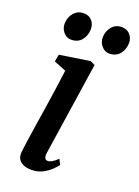

<svg xmlns="http://www.w3.org/2000/svg" viewBox="-148 -829 652 903"><g transform="rotate(20 178.5 -378.0)"><path d="M128.5 10Q105 10 88.2 2.8Q71.5 -4.5 63.2 -18.8Q55 -33 57.5 -54.5Q59.5 -75 64.5 -109.2Q69.5 -143.5 76.2 -187.5Q83 -231.5 90.8 -281Q98.5 -330.5 105.8 -382Q113 -433.5 119.5 -482.5L58.5 -507L65.5 -543L217 -566L240 -555L170.5 -91Q167.5 -73 172.2 -64.2Q177 -55.5 186 -55.5Q196 -55.5 207.2 -61.8Q218.5 -68 235.5 -84L248.5 -57.5Q243.5 -50 227.8 -34Q212 -18 187 -4Q162 10 128.5 10ZM94.5 -629Q72 -629 56.2 -647.8Q40.5 -666.5 41 -691Q42 -722.5 61 -744.5Q80 -766.5 109 -766.5Q136.5 -766.5 151.5 -748.8Q166.5 -731 166 -707Q165.5 -674.5 147 -651.8Q128.5 -629 94.5 -629ZM285.5 -629Q263 -629 247 -647.8Q231 -666.5 231.5 -691Q232.5 -722.5 251 -744.5Q269.5 -766.5 299.5 -766.5Q326.5 -766.5 342 -748.8Q357.5 -731 357 -707Q356.5 -674.5 337.8 -651.8Q319 -629 285.5 -629Z"/></g></svg>

Font: Merriweather 20pt Medium
Style: Italic
Weight: 500
Italic angle: -7.8°
Version: Version 2.101